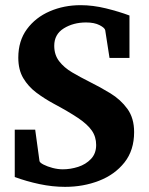

<svg xmlns="http://www.w3.org/2000/svg" viewBox="-20 -707 576 743"><path d="M499 -195.8Q499 -125.5 461.7 -78.4Q424.3 -31.2 363.5 -7.6Q302.7 16.1 231.9 16.1Q183.1 16.1 132.6 5.4Q82 -5.4 37.1 -22V-205.1H116.2L132.8 -84Q133.8 -77.6 148.4 -70.1Q163.1 -62.5 183.6 -57.1Q204.1 -51.8 223.1 -51.8Q252.9 -51.8 282.5 -61.3Q312 -70.8 332 -91.8Q352.1 -112.8 352.1 -146Q352.1 -177.7 335.2 -201.9Q318.4 -226.1 282 -250.5Q245.6 -274.9 187 -306.2Q151.9 -325.2 120.6 -348.6Q89.4 -372.1 70.1 -404.5Q50.8 -437 50.8 -483.9Q50.8 -548.8 84.2 -594.2Q117.7 -639.6 172.6 -663.3Q227.5 -687 292 -687Q339.4 -687 390.1 -674.6Q440.9 -662.1 481 -647V-482.9H403.8L387.2 -589.8Q385.7 -599.1 365.5 -609.6Q345.2 -620.1 313 -620.1Q263.7 -620.1 226.8 -597.2Q189.9 -574.2 189.9 -529.8Q189.9 -494.6 209 -470Q228 -445.3 259 -427Q290 -408.7 325.2 -391.1Q366.7 -370.6 406.7 -346.2Q446.8 -321.8 472.9 -285.9Q499 -250 499 -195.8Z"/></svg>

Font: Charis
Style: Bold
Weight: 700
Designer: Walt Agee, Miriam Martin, Annie Olsen, Victor Gaultney, Lorna Priest, Alan Ward, Bob Hallissy, Martin Hosken, Sharon Cor
Foundry: SIL Global
Version: Version 7.000